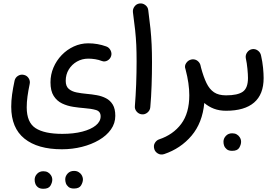

<svg xmlns="http://www.w3.org/2000/svg" viewBox="-20 -636 1641 1144"><path d="M46.9 0Q46.9 -35.6 52 -72.8Q57.1 -109.9 66.9 -155.8Q71.3 -174.3 87.6 -184.3Q104 -194.3 122.1 -189.9Q140.6 -186 150.9 -169.7Q161.1 -153.3 156.7 -134.8Q148.4 -95.2 143.8 -61.5Q139.2 -27.8 139.2 3.4Q139.2 93.3 191.7 127.4Q244.1 161.6 351.1 161.6Q418.9 161.6 470.5 148.2Q522 134.8 550.8 111.3Q579.6 87.9 579.6 57.1Q579.6 27.3 551.3 19.3Q522.9 11.2 482.4 8.3Q451.2 5.9 416 0.5Q380.9 -4.9 350.1 -19.5Q319.3 -34.2 300 -64.2Q280.8 -94.2 280.8 -145.5Q280.8 -191.9 298.6 -233.6Q316.4 -275.4 347.7 -307.9Q378.9 -340.3 419.7 -359.1Q460.4 -377.9 505.9 -377.9Q561.5 -377.9 612.8 -359.4Q629.9 -353.5 638.7 -336.2Q647.5 -318.8 642.1 -301.8Q636.7 -284.7 620.6 -275.4Q604.5 -266.1 586.9 -272.5Q568.8 -279.8 547.4 -283.2Q525.9 -286.6 506.3 -286.6Q469.2 -286.6 438.7 -269.3Q408.2 -252 389.9 -222.2Q371.6 -192.4 371.6 -154.3Q371.6 -122.1 389.4 -106.7Q407.2 -91.3 435.8 -85.4Q464.4 -79.6 497.1 -76.7Q526.9 -74.2 556.9 -68.8Q586.9 -63.5 611.8 -50.5Q636.7 -37.6 651.9 -12.7Q667 12.2 667 54.2Q667 98.6 641.1 135.3Q615.2 171.9 570.3 198.2Q525.4 224.6 468.3 239Q411.1 253.4 348.6 253.4Q204.6 253.4 125.7 189.9Q46.9 126.5 46.9 0ZM368.7 432.6Q368.7 413.6 383.1 397.9Q397.5 382.3 420.9 382.3Q437 382.3 448.2 389.2Q459.5 396 465.8 405.8Q474.1 419.9 474.1 433.1Q474.1 449.7 463.1 468.5Q452.1 487.3 420.9 487.3Q399.4 487.3 388.2 477.8Q377 468.3 372.6 456.1Q368.7 444.3 368.7 432.6ZM186.5 434.6Q186.5 415 200.9 399.7Q215.3 384.3 238.3 384.3Q254.4 384.3 265.6 390.9Q276.9 397.5 283.2 407.7Q291.5 419.9 291.5 435.1Q291.5 451.2 280.8 470Q270 488.8 238.3 488.8Q217.3 488.8 205.8 479.5Q194.3 470.2 190.4 458Q186.5 447.8 186.5 434.6Z M772 -563.5Q770 -582 781.5 -597.4Q793 -612.8 811.5 -615.2Q830.1 -617.7 845.7 -606Q861.3 -594.2 863.3 -575.7Q871.6 -513.2 876.5 -465.3Q881.3 -417.5 883.5 -370.6Q885.7 -323.7 885.7 -264.2Q885.7 -197.8 883.3 -127.7Q880.9 -57.6 875.5 2.9Q874 21.5 859.1 34.2Q844.2 46.9 825.7 45.4Q806.6 43.5 794.2 28.8Q781.7 14.2 783.7 -4.4Q788.6 -64.5 791.3 -134Q793.9 -203.6 793.9 -268.6Q793.9 -324.7 792 -367.9Q790 -411.1 785.2 -456.5Q780.3 -502 772 -563.5Z M1084.5 -226.1Q1078.1 -243.7 1089.4 -260.3Q1100.6 -276.9 1119.1 -281.2Q1127.4 -283.2 1135.3 -282.2Q1149.9 -280.3 1160.4 -270.5Q1170.9 -260.7 1174.3 -248Q1176.3 -239.7 1178.2 -231.4Q1192.9 -177.2 1210.4 -140.9Q1228 -104.5 1255.1 -86.2Q1282.2 -67.9 1326.7 -67.9H1327.1Q1346.2 -67.9 1359.6 -54.4Q1373 -41 1373 -22Q1373 -2.9 1359.6 10.5Q1346.2 23.9 1327.1 23.9H1326.7Q1286.6 23.9 1254.6 11.7Q1222.7 -0.5 1197.3 -22.5Q1186 96.2 1121.3 172.6Q1056.6 249 958 282.2Q937.5 288.6 920.9 278.8Q904.3 269 899.4 252.4Q893.1 231 903.1 215.1Q913.1 199.2 928.2 194.3Q1011.7 166.5 1059.8 102.1Q1107.9 37.6 1107.9 -68.4Q1107.9 -137.7 1085.9 -221.2Q1085.4 -223.6 1084.5 -226.1Z M1281.2 -22Q1281.2 -41 1294.7 -54.4Q1308.1 -67.9 1327.1 -67.9Q1396 -67.9 1426.8 -89.6Q1457.5 -111.3 1457.5 -171.4Q1457.5 -191.9 1454.3 -225.6Q1451.2 -259.3 1444.3 -291Q1441.9 -309.6 1453.4 -325Q1464.8 -340.3 1483.4 -343.3Q1502 -345.7 1517.1 -334.2Q1532.2 -322.8 1535.6 -304.2Q1543.9 -268.1 1547.4 -232.2Q1550.8 -196.3 1550.8 -170.9Q1550.8 -73.7 1493.9 -24.9Q1437 23.9 1327.1 23.9Q1308.1 23.9 1294.7 10.5Q1281.2 -2.9 1281.2 -22ZM1311.5 208.5Q1311.5 189 1325.9 173.6Q1340.3 158.2 1363.3 158.2Q1379.4 158.2 1390.6 164.8Q1401.9 171.4 1408.2 181.6Q1416.5 193.8 1416.5 209Q1416.5 225.1 1405.8 243.9Q1395 262.7 1363.3 262.7Q1342.3 262.7 1331.1 253.4Q1319.8 244.1 1315.4 231.9Q1311.5 221.7 1311.5 208.5Z"/></svg>

Font: Mikhak-DS1-FD Medium
Style: Regular
Weight: 500
Designer: Amin Abedi
Version: Version 3.2